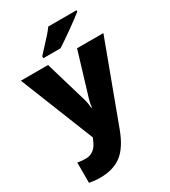

<svg xmlns="http://www.w3.org/2000/svg" viewBox="-239 -879 1087 1231"><g transform="rotate(-30 304.5 -263.0)"><path d="M-1 -553.2H200.2L293.9 -235.8Q300.8 -210.9 303.2 -175.8H307.1Q311 -209.5 318.8 -234.9L415 -553.2H609.9L391.1 35.2Q349.1 147.5 287.8 193.8Q226.6 240.2 127.9 240.2Q89.8 240.2 49.8 231.9V82Q75.7 87.9 108.9 87.9Q134.3 87.9 153.3 78.1Q172.4 68.4 186.5 50.5Q200.7 32.7 216.8 -7.8ZM195.8 -606V-620.1Q271 -700.7 291.3 -724.1Q311.5 -747.6 324.7 -766.1H533.7V-755.9Q494.6 -724.6 426.3 -676.3Q357.9 -627.9 322.8 -606Z"/></g></svg>

Font: TypoPRO Open Sans
Style: Regular
Weight: 800
Foundry: Ascender Corporation
Version: Version 1.10